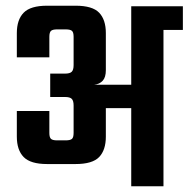

<svg xmlns="http://www.w3.org/2000/svg" viewBox="-20 -653 661 673"><path d="M440 -631H553V0H440ZM247 -356H487V-274H288ZM513 -631H621V-548H513ZM245 -633Q304 -633 327.5 -608.5Q351 -584 351 -537V-407Q351 -382 340 -370Q329 -358 310 -356V-353Q329 -351 340 -339Q351 -327 351 -302V-174Q351 -127 327.5 -102.5Q304 -78 245 -78H145Q87 -78 63 -102.5Q39 -127 39 -174V-264H153V-187Q153 -171 159 -166Q165 -161 180 -161H210Q226 -161 232 -166Q238 -171 238 -187V-283Q238 -300 231.5 -306.5Q225 -313 208 -313H156V-395H208Q225 -395 231.5 -401.5Q238 -408 238 -425V-524Q238 -540 232 -545Q226 -550 210 -550H180Q165 -550 159 -545Q153 -540 153 -524V-452H39V-537Q39 -584 63 -608.5Q87 -633 145 -633Z"/></svg>

Font: Teko Light Medium
Style: Regular
Weight: 500
Version: Version 2.000;gftools[0.9.28.dev9+g7d2139d.d20230707]